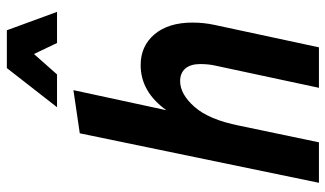

<svg xmlns="http://www.w3.org/2000/svg" viewBox="-220 -754 973 574"><g transform="rotate(-90 267.0 -466.5)"><path d="M8 0 156 -715 285 -734 225 -456Q280 -533 360 -533Q417 -533 452 -491.5Q487 -450 487 -378Q487 -344 480 -312L413 0H292L359 -313Q361 -322 362 -333Q363 -344 363 -355Q363 -384 349.5 -399.5Q336 -415 312 -415Q273 -415 235 -372Q197 -329 179 -239L129 0ZM234 -783 351 -933H464L519 -783H426L393 -852L332 -783Z"/></g></svg>

Font: Radio Canada Condensed SemiBold
Style: Italic
Weight: 600
Width: 3
Italic angle: -12°
Designer: Charles Daoud, Etienne Aubert Bonn, Alexandre Saumier Demers, Jacques Le Bailly
Foundry: Radio-Canada
Version: Version 2.104; ttfautohint (v1.8.4.7-5d5b);gftools[0.9.28.de